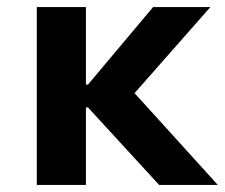

<svg xmlns="http://www.w3.org/2000/svg" viewBox="-20 -523 636 543"><path d="M84 0V-503H223V-284H229L413 -503H575L338 -234L343 -279L596 0H430L229 -219H223V0Z"/></svg>

Font: Nunito Sans 6pt
Style: Bold
Weight: 700
Version: Version 3.101;gftools[0.9.27]